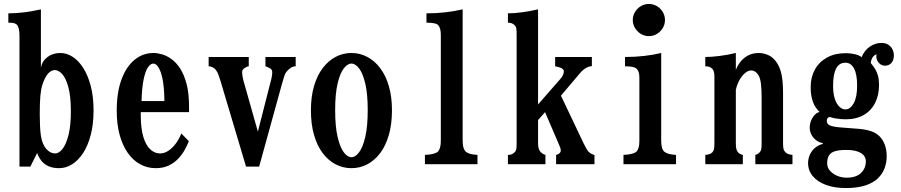

<svg xmlns="http://www.w3.org/2000/svg" viewBox="-20 -827 4540 967"><path d="M186 -485.8Q191.9 -519 218.8 -539.6Q245.6 -560.1 284.2 -560.1Q315.9 -560.1 345.7 -541Q375.5 -522 399.2 -484.9Q422.9 -447.8 437 -394Q451.2 -340.3 451.2 -271Q451.2 -201.7 437 -147.5Q422.9 -93.3 398.4 -55.9Q374 -18.6 342.8 0.7Q311.5 20 277.8 20Q246.1 20 224.1 10Q202.1 0 188.5 -17.3Q174.8 -34.7 167 -56.2L132.8 12.2H78.1V-648.9Q78.1 -666 75.2 -679.7Q72.3 -693.4 66.9 -700.2Q62 -707 51.8 -710Q41.5 -712.9 22 -712.9V-759.8Q62 -759.8 103.3 -765.1Q144.5 -770.5 186 -779.8ZM255.9 -474.1Q237.8 -474.1 221.2 -455.3Q204.6 -436.5 191.9 -395Q186 -375.5 183.1 -341.6Q180.2 -307.6 180.2 -251Q180.2 -221.2 181.6 -191.4Q183.1 -161.6 186 -143.1Q192.9 -99.6 213.1 -76.9Q233.4 -54.2 257.8 -54.2Q276.9 -54.2 295.2 -77.4Q313.5 -100.6 325.2 -147.7Q336.9 -194.8 336.9 -266.1Q336.9 -339.4 325 -385.3Q313 -431.2 294.4 -452.6Q275.9 -474.1 255.9 -474.1Z M752.9 -560.1Q772 -560.1 795.7 -553.5Q819.3 -546.9 843.3 -529.8Q867.2 -512.7 887.2 -482.2Q907.2 -451.7 919.7 -404.3Q932.1 -356.9 932.1 -289.1V-262.2H689V-246.1Q689 -180.7 701.7 -138.2Q714.4 -95.7 736.6 -75Q758.8 -54.2 786.1 -54.2Q807.6 -54.2 827.9 -67.6Q848.1 -81.1 865.2 -103.8Q882.3 -126.5 893.1 -154.8L931.2 -116.2Q922.4 -93.3 908.7 -69.3Q895 -45.4 875 -25.1Q855 -4.9 827.6 7.6Q800.3 20 764.2 20Q722.2 20 686.3 0.5Q650.4 -19 623.8 -56.6Q597.2 -94.2 582.5 -147.9Q567.9 -201.7 567.9 -270Q567.9 -360.8 591.6 -425.8Q615.2 -490.7 657.2 -525.4Q699.2 -560.1 752.9 -560.1ZM752 -506.8Q738.8 -506.8 725.8 -488.8Q712.9 -470.7 703.9 -429.4Q694.8 -388.2 692.9 -317.9H808.1Q808.1 -337.9 806.6 -361.8Q805.2 -385.7 802 -409.4Q798.8 -433.1 793 -452.1Q787.1 -473.6 776.4 -490.2Q765.6 -506.8 752 -506.8Z M1030.8 -540H1232.9V-493.2Q1226.6 -492.7 1220.9 -489.7Q1215.3 -486.8 1210 -482.9Q1205.6 -480 1202.4 -474.9Q1199.2 -469.7 1199.2 -462.9Q1199.2 -456.5 1201.2 -444.1Q1203.1 -431.6 1206.1 -420.9L1278.8 -164.1L1347.2 -432.1Q1349.6 -441.9 1350.3 -450Q1351.1 -458 1351.1 -462.9Q1351.1 -472.2 1347.4 -476.6Q1343.8 -481 1339.8 -482.9Q1327.1 -490.2 1316.9 -493.2V-540H1469.2V-493.2Q1455.6 -492.7 1445.1 -485.8Q1434.6 -479 1424.8 -467.8Q1416 -457.5 1411.4 -442.4Q1406.7 -427.2 1399.9 -403.8L1285.2 12.2H1219.2L1089.8 -421.9Q1085.4 -436 1080.1 -450.7Q1074.7 -465.3 1066.9 -475.1Q1061 -482.4 1052 -487.5Q1043 -492.7 1030.8 -493.2Z M1750 -560.1Q1792.5 -560.1 1829.6 -540.5Q1866.7 -521 1894.8 -483.9Q1922.9 -446.8 1938.5 -393.3Q1954.1 -339.8 1954.1 -272Q1954.1 -201.7 1938.5 -147.5Q1922.9 -93.3 1894.8 -55.9Q1866.7 -18.6 1829.6 0.7Q1792.5 20 1750 20Q1707.5 20 1670.4 0.7Q1633.3 -18.6 1605.2 -55.9Q1577.1 -93.3 1561.5 -147.5Q1545.9 -201.7 1545.9 -272Q1545.9 -339.8 1561.5 -393.3Q1577.1 -446.8 1605.2 -483.9Q1633.3 -521 1670.4 -540.5Q1707.5 -560.1 1750 -560.1ZM1750 -506.8Q1730 -506.8 1711.2 -482.2Q1692.4 -457.5 1680.2 -405.8Q1668 -354 1668 -272.9Q1668 -190.4 1680.2 -137.9Q1692.4 -85.4 1711.2 -60.3Q1730 -35.2 1750 -35.2Q1770 -35.2 1788.8 -60.3Q1807.6 -85.4 1819.8 -137.9Q1832 -190.4 1832 -272.9Q1832 -354 1819.8 -405.8Q1807.6 -457.5 1788.8 -482.2Q1770 -506.8 1750 -506.8Z M2310.1 -122.1Q2310.1 -97.2 2314.5 -83Q2318.8 -68.8 2327.1 -62Q2334 -56.2 2348.6 -52Q2363.3 -47.9 2384.8 -46.9V0H2120.1V-46.9Q2147 -47.9 2163.3 -52.7Q2179.7 -57.6 2184.1 -62Q2192.4 -70.3 2196.3 -83.5Q2200.2 -96.7 2200.2 -120.1V-649.9Q2200.2 -685.1 2188 -699.2Q2182.1 -706.1 2169.4 -709.2Q2156.7 -712.4 2127.9 -712.9V-759.8Q2178.7 -759.8 2223.6 -765.1Q2268.6 -770.5 2310.1 -779.8Z M2689.9 -779.8V-300.8L2806.2 -434.1Q2812 -440.9 2815.9 -450.4Q2819.8 -460 2819.8 -469.2Q2819.8 -473.6 2815.9 -477.5Q2812 -481.4 2809.1 -482.9Q2802.2 -486.8 2793.9 -489Q2785.6 -491.2 2775.9 -493.2V-540H2960.9V-494.1Q2947.3 -492.7 2937.7 -488Q2928.2 -483.4 2918.9 -476.1Q2908.2 -467.8 2895.3 -451.7Q2882.3 -435.5 2870.1 -421.9L2805.2 -345.2L2919.9 -104Q2926.3 -91.3 2932.6 -79.8Q2939 -68.4 2943.8 -63Q2951.7 -55.7 2959 -52Q2966.3 -48.3 2974.1 -45.9V0H2780.8V-46.9Q2787.1 -48.3 2790.5 -50Q2793.9 -51.8 2796.9 -54.2Q2799.8 -56.6 2802 -60.3Q2804.2 -64 2804.2 -68.8Q2804.2 -75.2 2802 -81.8Q2799.8 -88.4 2796.9 -95.2L2725.1 -262.2L2689.9 -222.2V-105Q2689.9 -73.2 2704.1 -60.1Q2708.5 -55.7 2713.6 -52.5Q2718.8 -49.3 2727.1 -46.9V0H2538.1V-46.9Q2548.3 -46.9 2555.7 -49.3Q2563 -51.8 2571.8 -60.1Q2578.1 -65.4 2580.1 -75.4Q2582 -85.4 2582 -99.1V-648.9Q2582 -669.9 2580.8 -681.2Q2579.6 -692.4 2571.8 -700.2Q2564.5 -707.5 2555.7 -710.2Q2546.9 -712.9 2538.1 -712.9V-759.8Q2568.4 -759.8 2608.4 -765.1Q2648.4 -770.5 2689.9 -779.8Z M3248 -807.1Q3270 -807.1 3288.6 -796.1Q3307.1 -785.2 3318.1 -766.6Q3329.1 -748 3329.1 -726.1Q3329.1 -704.1 3318.1 -685.8Q3307.1 -667.5 3288.6 -656.2Q3270 -645 3248 -645Q3226.1 -645 3207.8 -656.2Q3189.5 -667.5 3178.2 -685.8Q3167 -704.1 3167 -726.1Q3167 -748 3178.2 -766.6Q3189.5 -785.2 3207.8 -796.1Q3226.1 -807.1 3248 -807.1ZM3310.1 -117.2Q3310.1 -75.2 3327.1 -62Q3334 -56.2 3348.6 -52Q3363.3 -47.9 3384.8 -46.9V0H3120.1V-46.9Q3147 -47.9 3163.3 -52.7Q3179.7 -57.6 3184.1 -62Q3192.4 -70.3 3196.3 -83.3Q3200.2 -96.2 3200.2 -118.2V-434.1Q3200.2 -449.2 3197.5 -460.4Q3194.8 -471.7 3188 -479Q3182.1 -485.8 3169.4 -489.3Q3156.7 -492.7 3127.9 -493.2V-540Q3178.7 -540 3223.6 -545.2Q3268.6 -550.3 3310.1 -560.1Z M3686 -475.1Q3701.2 -514.6 3731.4 -537.4Q3761.7 -560.1 3801.8 -560.1Q3825.2 -560.1 3850.3 -549.1Q3875.5 -538.1 3894 -508.8Q3909.2 -485.8 3916.5 -450Q3923.8 -414.1 3923.8 -358.9V-105Q3923.8 -84 3926.5 -75.4Q3929.2 -66.9 3936 -60.1Q3941.9 -53.7 3951.2 -50.8Q3960.4 -47.9 3971.2 -46.9V0H3784.2V-46.9Q3790 -48.3 3794.7 -50.8Q3799.3 -53.2 3806.2 -60.1Q3812 -65.9 3814 -75.4Q3815.9 -85 3815.9 -106V-332Q3815.9 -378.4 3812.3 -406.7Q3808.6 -435.1 3798.8 -450.2Q3784.2 -472.2 3763.2 -472.2Q3749 -472.2 3733.6 -460Q3718.3 -447.8 3705.6 -426Q3692.9 -404.3 3686 -375V-106Q3686 -84.5 3689 -75.2Q3691.9 -65.9 3696.8 -60.1Q3700.7 -55.7 3707 -52Q3713.4 -48.3 3721.2 -46.9V0H3532.2V-46.9Q3543.5 -47.9 3552.5 -50.5Q3561.5 -53.2 3567.9 -60.1Q3573.2 -65.4 3575.7 -74.7Q3578.1 -84 3578.1 -106.9V-438Q3578.1 -457.5 3575 -467Q3571.8 -476.6 3567.9 -480Q3561.5 -486.8 3553.2 -490Q3544.9 -493.2 3532.2 -493.2V-540Q3564 -540 3604.2 -545.2Q3644.5 -550.3 3686 -560.1Z M4419.9 -610.8Q4439.9 -610.8 4453.9 -601.8Q4467.8 -592.8 4474.9 -578.4Q4481.9 -564 4481.9 -547.9Q4481.9 -523.9 4469.5 -510Q4457 -496.1 4437 -496.1Q4423.8 -496.1 4412.8 -504.4Q4401.9 -512.7 4396.7 -525.6Q4391.6 -538.6 4395 -553.2Q4385.3 -551.3 4376.7 -540.5Q4368.2 -529.8 4365.2 -509.8Q4377.9 -495.1 4387.2 -480Q4396.5 -464.8 4401.9 -445.6Q4407.2 -426.3 4407.2 -398.9Q4407.2 -348.6 4387.9 -309.6Q4368.7 -270.5 4330.8 -248.3Q4293 -226.1 4237.8 -226.1Q4226.1 -226.1 4210.9 -227.5Q4195.8 -229 4182.1 -231.7Q4168.5 -234.4 4160.2 -237.8Q4151.9 -237.3 4147.9 -231.7Q4144 -226.1 4144 -219.2Q4144 -201.7 4160.9 -194.8Q4177.7 -188 4214.8 -185.1L4304.2 -178.2Q4337.4 -175.8 4364.7 -167Q4392.1 -158.2 4410.2 -140.1Q4426.8 -123.5 4436.3 -97.7Q4445.8 -71.8 4445.8 -40Q4445.8 -9.3 4435.5 19.3Q4425.3 47.9 4401.9 70.8Q4378.4 93.8 4338.6 106.9Q4298.8 120.1 4240.2 120.1Q4183.6 120.1 4140.6 104.5Q4097.7 88.9 4073.7 60.3Q4049.8 31.7 4049.8 -5.9Q4049.8 -26.9 4058.3 -46.6Q4066.9 -66.4 4083.5 -81.3Q4100.1 -96.2 4124 -102.1V-106Q4104 -109.9 4089.1 -121.8Q4074.2 -133.8 4066.2 -149.9Q4058.1 -166 4058.1 -183.1Q4058.1 -203.1 4065.4 -220.5Q4072.8 -237.8 4084.2 -249.3Q4095.7 -260.7 4107.9 -263.2Q4097.7 -272 4087.2 -287.8Q4076.7 -303.7 4069.8 -328.6Q4063 -353.5 4063 -389.2Q4063 -438.5 4084.2 -476.8Q4105.5 -515.1 4145 -537.1Q4184.6 -559.1 4238.8 -559.1Q4256.3 -559.1 4273.2 -556.4Q4290 -553.7 4302.5 -548.8Q4314.9 -543.9 4318.8 -538.1Q4334 -574.2 4361.3 -592.5Q4388.7 -610.8 4419.9 -610.8ZM4237.8 -511.2Q4206.5 -511.2 4191.2 -481.9Q4175.8 -452.6 4175.8 -396Q4175.8 -356 4184.6 -329.3Q4193.4 -302.7 4207.8 -289.3Q4222.2 -275.9 4237.8 -275.9Q4262.2 -275.9 4279.5 -306.6Q4296.9 -337.4 4296.9 -396Q4296.9 -453.1 4281.2 -482.2Q4265.6 -511.2 4237.8 -511.2ZM4241.2 -71.8Q4205.6 -71.8 4184.8 -65.2Q4164.1 -58.6 4155 -43.9Q4146 -29.3 4146 -3.9Q4146 16.6 4159.9 32.7Q4173.8 48.8 4196.3 58.3Q4218.8 67.9 4244.1 67.9Q4291.5 67.9 4316.2 44.4Q4340.8 21 4340.8 -15.1Q4340.8 -30.3 4331.3 -43Q4321.8 -55.7 4300 -63.7Q4278.3 -71.8 4241.2 -71.8Z"/></svg>

Font: BIZ UDMincho
Style: Bold
Weight: 700
Monospace: yes
Designer: TypeBank Co., Ltd.
Foundry: Morisawa Inc.
Version: Version 1.06